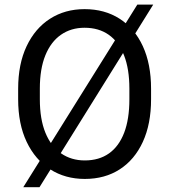

<svg xmlns="http://www.w3.org/2000/svg" viewBox="-20 -760 728 826"><path d="M639.2 -740.2 149.9 45.4H80.1L570.8 -740.2ZM629.9 -377.9V-333Q629.9 -226.6 594.5 -149.7Q559.1 -72.8 495.1 -31.5Q431.2 9.8 344.7 9.8Q260.7 9.8 196 -31.5Q131.3 -72.8 94.7 -149.7Q58.1 -226.6 58.1 -333V-377.9Q58.1 -484.4 94.5 -561.3Q130.9 -638.2 195.3 -679.4Q259.8 -720.7 343.8 -720.7Q430.2 -720.7 494.6 -679.4Q559.1 -638.2 594.5 -561.3Q629.9 -484.4 629.9 -377.9ZM536.6 -333V-378.9Q536.6 -463.4 513.7 -521.7Q490.7 -580.1 447.8 -610.4Q404.8 -640.6 343.8 -640.6Q285.6 -640.6 242.2 -610.4Q198.7 -580.1 175 -521.7Q151.4 -463.4 151.4 -378.9V-333Q151.4 -247.6 175.3 -189Q199.2 -130.4 242.9 -100.1Q286.6 -69.8 344.7 -69.8Q406.2 -69.8 449 -100.1Q491.7 -130.4 514.2 -189Q536.6 -247.6 536.6 -333Z"/></svg>

Font: Vazirmatn
Style: Regular
Weight: 400
Designer: Saber Rastikerdar
Foundry: Saber Rastikerdar
Version: Version 33.003;September 2, 2022;FontCreator 14.0.0.2862 64-